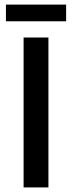

<svg xmlns="http://www.w3.org/2000/svg" viewBox="-20 -818 314 838"><path d="M83 0V-654.3H191.4V0ZM5.9 -725.1V-797.9H268.6V-725.1Z"/></svg>

Font: Varta Light
Style: Bold
Weight: 700
Version: Version 1.004